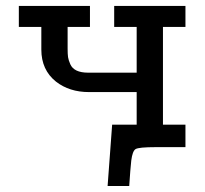

<svg xmlns="http://www.w3.org/2000/svg" viewBox="-20 -492 684 642"><path d="M43 -401.9V-472.2H280.8V-401.9H206.1V-329.1Q206.1 -311 207.5 -301Q209 -291 215.1 -277.1Q221.2 -263.2 236.1 -256.1Q251 -249 274.9 -249H437V-401.9H361.8V-472.2H600.1V-401.9H524.9V-75.2H600.1V0H501Q443.8 0 433.3 6.6Q422.9 13.2 418.9 44.9Q416 70.8 412.1 129.9H339.8L355 -75.2H437V-184.1H277.8Q211.9 -184.1 167 -219.2Q118.2 -258.3 118.2 -326.2V-401.9Z"/></svg>

Font: CMU Concrete
Style: Bold
Weight: 700
Version: Version 0.7.0